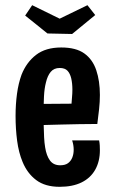

<svg xmlns="http://www.w3.org/2000/svg" viewBox="-20 -708 444 740"><path d="M210 12Q154 12 119.5 -14Q85 -40 67 -84Q52 -120 46 -165.5Q40 -211 40 -261Q40 -306 45.5 -346.5Q51 -387 63 -420Q82 -468 119 -496.5Q156 -525 216 -525Q273 -525 305 -502Q337 -479 351 -437.5Q365 -396 365 -342Q365 -316 362 -288Q359 -260 355 -230L255 -300Q256 -317 257.5 -332.5Q259 -348 259 -362Q259 -387 254.5 -406Q250 -425 240 -435.5Q230 -446 210 -446Q188 -446 175.5 -431Q163 -416 157 -390Q151 -367 149.5 -336Q148 -305 148 -270Q148 -245 148.5 -222Q149 -199 150 -178.5Q151 -158 154 -140Q159 -108 172.5 -89.5Q186 -71 212 -71Q231 -71 242 -79Q253 -87 258.5 -100.5Q264 -114 264 -131Q264 -140 262.5 -149Q261 -158 258 -167H362Q364 -157 364.5 -147.5Q365 -138 365 -129Q365 -86 347 -54Q329 -22 294.5 -5Q260 12 210 12ZM73 -223 70 -307 338 -309 355 -230Q355 -230 336 -230Q317 -230 286 -229.5Q255 -229 217 -228Q179 -227 141.5 -226Q104 -225 73 -223ZM258 -577 163 -579 77 -648 104 -688 210 -636 317 -688 347 -650Z"/></svg>

Font: Truculenta
Style: Bold
Weight: 700
Designer: Ivan Castro, Eva Sanz & Omnibus-Type Team
Foundry: Omnibus-Type
Version: Version 1.002